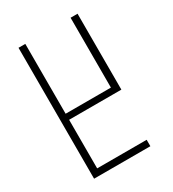

<svg xmlns="http://www.w3.org/2000/svg" viewBox="-174 -810 817 907"><g transform="rotate(-30 234.0 -357.0)"><path d="M70 -714V0H377V-35H107V-300H392V-714H354V-333H107V-714Z"/></g></svg>

Font: Noto Sans Georgian ExtraCondensed ExtraLight
Style: Regular
Weight: 200
Width: 2
Designer: Monotype Design Team, Akaki Razmadze
Foundry: Google LLC
Version: Version 2.005